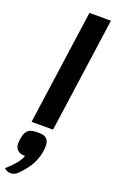

<svg xmlns="http://www.w3.org/2000/svg" viewBox="-269 -837 749 1243"><g transform="rotate(20 106.0 -216.0)"><path d="M114 -791H262L151 0H3ZM143 114Q143 140 139 160Q132 199 114 235.5Q96 272 62 311Q40 337 24 348Q8 359 -10 359Q-38 359 -56 341Q-49 335 -24 310.5Q1 286 16.5 264.5Q32 243 39 222H35Q4 222 -13.5 205.5Q-31 189 -31 162Q-31 143 -25 113Q-18 80 1 65.5Q20 51 54 51H78Q110 51 126.5 67Q143 83 143 114Z"/></g></svg>

Font: Krub
Style: Bold Italic
Weight: 700
Italic angle: -8°
Designer: Ekaluck Peanpanawate
Foundry: Cadson Demak Co.,Ltd.
Version: Version 1.000; ttfautohint (v1.6)